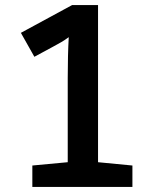

<svg xmlns="http://www.w3.org/2000/svg" viewBox="-20 -734 603 754"><path d="M107 0V-84L246 -97V-428Q246 -472 247 -513Q248 -554 250 -588Q235 -577 220.5 -568.5Q206 -560 189 -551L115 -511L62 -605L263 -714H365V-97L500 -84V0Z"/></svg>

Font: Noto Sans Mono SemiCondensed SemiBold
Style: Regular
Weight: 600
Width: 4
Designer: Monotype Design Team
Foundry: Monotype Imaging Inc.
Version: Version 2.014; ttfautohint (v1.8.4.7-5d5b)